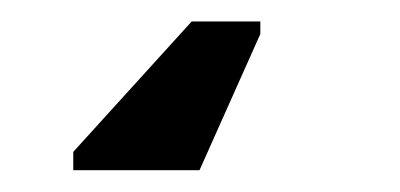

<svg xmlns="http://www.w3.org/2000/svg" viewBox="-20 42 373 179"><path d="M222.7 73.7 166 200.7H48.3V183.6L158.7 62H222.7Z"/></svg>

Font: Arimo SemiBold
Style: Regular
Weight: 600
Designer: Steve Matteson
Foundry: Monotype Imaging Inc.
Version: Version 1.33